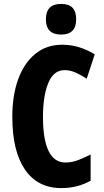

<svg xmlns="http://www.w3.org/2000/svg" viewBox="-20 -953 531 983"><path d="M311 -594Q254 -594 227 -527.5Q200 -461 200 -355Q200 -240 228.5 -180.5Q257 -121 315 -121Q347 -121 378 -132.5Q409 -144 444 -162V-28Q377 10 294 10Q173 10 108 -84.5Q43 -179 43 -356Q43 -464 73 -547Q103 -630 160.5 -677Q218 -724 298 -724Q343 -724 384 -711.5Q425 -699 465 -675L424 -550Q395 -569 367 -581.5Q339 -594 311 -594ZM293 -933Q333 -933 351.5 -913Q370 -893 370 -854Q370 -776 293 -776Q215 -776 215 -854Q215 -933 293 -933Z"/></svg>

Font: Noto Sans Sinhala ExtraCondensed ExtraBold
Style: Regular
Weight: 800
Width: 2
Designer: Jelle Bosma - Monotype Design Team
Foundry: Monotype Imaging Inc.
Version: Version 2.006; ttfautohint (v1.8.4.7-5d5b)